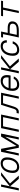

<svg xmlns="http://www.w3.org/2000/svg" viewBox="2553 -3135 594 5740"><g transform="rotate(-90 2850.0 -265.0)"><path d="M26 0H93L148 -260L373 0H470L234 -265L570 -530H475L150 -270L205 -530H138Z M729 12C914 12 1015 -163 1015 -355C1015 -468 952 -542 836 -542C652 -542 549 -367 549 -175C549 -62 613 12 729 12ZM739 -51C658 -51 619 -91 619 -187C619 -351 704 -479 826 -479C907 -479 946 -437 946 -343C946 -179 862 -51 739 -51Z M1070 0H1136L1222 -407L1302 0H1383L1635 -407L1549 0H1615L1727 -530H1638L1357 -69L1271 -530H1182Z M1778 0H1844L1944 -471H2218L2118 0H2184L2296 -530H1890Z M2327 0H2379C2450 0 2502 -51 2532 -145L2634 -471H2870L2770 0H2836L2948 -530H2586L2466 -148C2450 -97 2420 -66 2385 -66H2341Z M3186 12C3312 12 3390 -53 3434 -148L3364 -153C3336 -90 3279 -51 3199 -51C3115 -51 3073 -94 3073 -192C3073 -210 3074 -228 3076 -246H3462C3471 -279 3476 -319 3476 -354C3476 -472 3417 -542 3301 -542C3117 -542 3003 -382 3003 -182C3003 -63 3066 12 3186 12ZM3289 -479C3367 -479 3407 -435 3407 -359C3407 -336 3405 -320 3402 -305H3089C3120 -408 3195 -479 3289 -479Z M3528 0H3595L3650 -260L3875 0H3972L3736 -265L4072 -530H3977L3652 -270L3707 -530H3640Z M4224 12C4355 12 4443 -64 4487 -180L4419 -185C4386 -98 4322 -51 4237 -51C4158 -51 4122 -91 4122 -193C4122 -351 4211 -479 4329 -479C4410 -479 4449 -439 4449 -356L4518 -360C4518 -467 4459 -542 4342 -542C4169 -542 4052 -393 4052 -176C4052 -62 4107 12 4224 12Z M4600 0H4811C4962 0 5081 -56 5081 -197C5081 -280 5021 -332 4882 -332H4737L4778 -530H4609L4597 -471H4700ZM4679 -61 4724 -272H4869C4981 -272 5012 -241 5012 -189C5012 -94 4931 -61 4824 -61Z M5328 0H5395L5495 -471H5688L5700 -530H5246L5234 -471H5428Z"/></g></svg>

Font: Geist Light
Style: Italic
Weight: 300
Italic angle: -12°
Designer: Basement.studio, Andrés Briganti, Mateo Zaragoza
Foundry: Basement.studio, Vercel, Andrés Briganti, Guido Ferreyra, Mateo Zaragoza
Version: Version 1.500